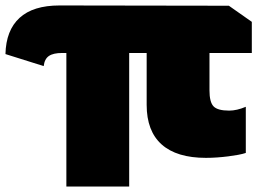

<svg xmlns="http://www.w3.org/2000/svg" viewBox="-22 -561 971 703"><path d="M221 -367H205Q173 -367 157 -356Q141 -345 138 -319L-2 -363Q0 -450 49.5 -495.5Q99 -541 196 -541L816 -540L900 -481V-367H745V-230Q745 -187 760 -171.5Q775 -156 817 -156Q845 -156 878 -170V-1Q866 3 849.5 6Q833 9 813.5 11.5Q794 14 773 15.5Q752 17 732 17Q625 17 570 -32Q515 -81 515 -177V-367H451V122H221Z"/></svg>

Font: Encode Sans Wide
Style: Black
Weight: 900
Designer: Pablo Impallari, Andres Torresi
Foundry: Pablo Impallari, Andres Torresi
Version: Version 1.000; ttfautohint (v1.00) -l 8 -r 50 -G 200 -x 14 -